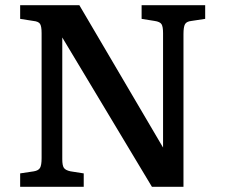

<svg xmlns="http://www.w3.org/2000/svg" viewBox="-20 -723 870 743"><path d="M58 0V-52L111 -60Q129 -63 135 -73.5Q141 -84 141 -111V-595Q141 -621 135 -630.5Q129 -640 109 -642L58 -650V-703H287L611 -152V-158V-595Q611 -620 605 -629.5Q599 -639 578 -642L528 -650V-703H774V-650L721 -642Q702 -640 696 -629.5Q690 -619 690 -591V0H568L221 -578V-571V-107Q221 -82 227.5 -73Q234 -64 253 -60L304 -52V0Z"/></svg>

Font: Literata 18pt Medium
Style: Regular
Weight: 500
Designer: Latin by Veronika Burian and Jose Scaglione. Greek by Irene Vlachou. Cyrillic by Vera Evstafieva.
Foundry: TypeTogether
Version: Version 3.103;gftools[0.9.29]